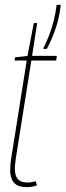

<svg xmlns="http://www.w3.org/2000/svg" viewBox="-20 -760 270 790"><path d="M127 -14 132 3Q120 7 109.5 8.5Q99 10 90 10Q63 10 48.5 1Q34 -8 28 -24Q22 -40 22 -61Q22 -72 23 -83.5Q24 -95 26 -108L90 -511H40L42 -524L93 -530L119 -665H133L112 -530H214L211 -511H109L45 -108Q44 -96 42.5 -86Q41 -76 41 -67Q41 -37 53.5 -23Q66 -9 93 -9Q101 -9 109.5 -10.5Q118 -12 127 -14ZM157 -559Q172 -588 183 -617Q194 -646 201.5 -676.5Q209 -707 213 -740H230Q225 -692 210.5 -647.5Q196 -603 173 -559Z"/></svg>

Font: Georama
Style: Italic
Weight: 400
Width: 2
Italic angle: -9°
Designer: Jean-Baptiste Levee
Foundry: Production Type
Version: Version 1.000